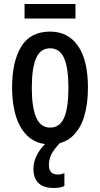

<svg xmlns="http://www.w3.org/2000/svg" viewBox="-20 -707 498 954"><path d="M417 -271Q417 -189 397.5 -126Q378 -63 336 -26.5Q294 10 227 10Q165 10 123 -26Q81 -62 60.5 -125.5Q40 -189 40 -271Q40 -401 85.5 -475.5Q131 -550 229 -550Q318 -550 367.5 -479Q417 -408 417 -271ZM138 -270Q138 -173 160 -123Q182 -73 229 -73Q277 -73 298.5 -122Q320 -171 320 -271Q320 -369 298.5 -418Q277 -467 229 -467Q181 -467 159.5 -418Q138 -369 138 -270ZM355 -687V-615H102V-687ZM223 113Q223 160 267 160Q279 160 286.5 158Q294 156 300 153V217Q291 222 277.5 224.5Q264 227 248 227Q146 227 146 131Q146 94 167 56.5Q188 19 228 -13L281 0Q248 34 235.5 59.5Q223 85 223 113Z"/></svg>

Font: Noto Sans ExtraCondensed Medium
Style: Regular
Weight: 500
Width: 2
Designer: Monotype Design Team
Foundry: Monotype Imaging Inc.
Version: Version 2.013; ttfautohint (v1.8.4.7-5d5b)